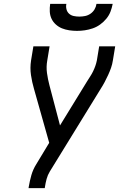

<svg xmlns="http://www.w3.org/2000/svg" viewBox="-20 -975 640 995"><path d="M128 0 129 -7Q134 -37 142.5 -67Q151 -97 168 -124L235 -235L156 -515Q146 -549 140.5 -586Q135 -623 141 -662L153 -735H237L225 -662Q219 -629 223.5 -596.5Q228 -564 236 -534L291 -325L431 -553Q439 -566 447.5 -579Q456 -592 462.5 -605.5Q469 -619 474 -633Q479 -647 482 -662L494 -735H577L565 -662Q562 -642 555.5 -623.5Q549 -605 540.5 -586.5Q532 -568 522.5 -550Q513 -532 502 -515L238 -86Q227 -68 221.5 -47.5Q216 -27 213 -7L212 0ZM379 -815Q359 -815 339 -818Q319 -821 301.5 -828Q284 -835 269.5 -848Q255 -861 247 -878Q239 -895 238 -915Q237 -935 240 -955H324Q321 -941 324.5 -927Q328 -913 338 -904Q348 -895 362 -892Q376 -889 391 -889Q406 -889 421 -892Q436 -895 449 -904Q462 -913 470 -926.5Q478 -940 480 -955H564Q560 -934 552.5 -914.5Q545 -895 531 -878Q517 -861 499 -848Q481 -835 460.5 -828Q440 -821 419.5 -818Q399 -815 379 -815Z"/></svg>

Font: Iosevka Curly Extended Oblique
Style: Regular
Weight: 400
Width: 7
Italic angle: -9°
Monospace: yes
Designer: Belleve Invis
Foundry: Belleve Invis
Version: Version 11.1.0; ttfautohint (v1.8.3)